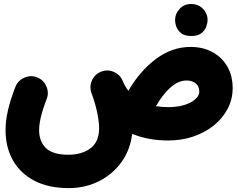

<svg xmlns="http://www.w3.org/2000/svg" viewBox="-20 -627 1192 961"><path d="M7.8 23.9Q7.8 -22.5 19.8 -74.7Q31.7 -127 57.1 -192.4Q69.8 -224.1 102.3 -238.3Q134.8 -252.4 166 -239.7Q197.8 -227.1 211.9 -195.1Q226.1 -163.1 213.4 -131.3Q175.8 -34.2 175.8 23.9Q175.8 81.5 210.2 114.5Q244.6 147.5 322.3 147.5Q390.1 147.5 433.1 115Q476.1 82.5 476.1 14.2Q476.1 -19 465.8 -66.7Q455.6 -114.3 438.5 -159.2Q435.5 -167 434.1 -175.3Q428.7 -203.6 442.9 -230Q457 -256.3 484.4 -267.6Q516.1 -280.8 548.3 -267.6Q580.6 -254.4 593.8 -222.7Q605 -194.8 622.6 -172.9Q681.6 -273.4 761.7 -332.8Q841.8 -392.1 934.1 -392.1Q995.1 -392.1 1042.5 -366.7Q1089.8 -341.3 1117.2 -295.2Q1144.5 -249 1144.5 -185.5Q1144.5 -130.9 1119.9 -83.3Q1095.2 -35.6 1051 0.2Q1006.8 36.1 948.2 56.2Q889.6 76.2 821.3 76.2Q722.7 76.2 641.6 43Q631.8 124 587.4 185.1Q543 246.1 474.6 280.3Q406.2 314.5 324.2 314.5Q222.7 314.5 152.1 277.6Q81.5 240.7 44.7 175.3Q7.8 109.9 7.8 23.9ZM913.6 -224.1Q873 -224.1 834 -189.7Q794.9 -155.3 760.7 -95.7Q789.1 -90.8 821.3 -90.8Q889.6 -90.8 933.6 -114.3Q977.5 -137.7 977.5 -168.5Q977.5 -194.8 959.7 -209.5Q941.9 -224.1 913.6 -224.1ZM856.4 -527.8Q856.4 -558.6 879.2 -582.8Q901.9 -606.9 936 -606.9Q961.4 -606.9 979 -596.2Q996.6 -585.4 1006.3 -569.8Q1019 -549.8 1019 -527.8Q1019 -512.2 1012.2 -493.2Q1005.4 -474.1 987.5 -460.4Q969.7 -446.8 937.5 -446.8Q904.3 -446.8 887 -460.7Q869.6 -474.6 862.8 -492.7Q856.4 -509.8 856.4 -527.8Z"/></svg>

Font: Mikhak-FD Black
Style: Regular
Weight: 900
Designer: Amin Abedi
Version: Version 3.2